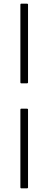

<svg xmlns="http://www.w3.org/2000/svg" viewBox="-20 -850 266 1055"><path d="M97 -392Q92 -392 92 -397V-825Q92 -830 97 -830H128Q134 -830 134 -825V-397Q134 -392 128 -392ZM97 185Q92 185 92 180V-248Q92 -253 97 -253H128Q134 -253 134 -248V180Q134 185 128 185Z"/></svg>

Font: Sofia Sans Semi Condensed ExtraLight
Style: Regular
Weight: 250
Version: Version 4.100